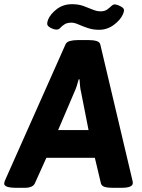

<svg xmlns="http://www.w3.org/2000/svg" viewBox="-45 -893 678 915"><path d="M427 -751Q398 -751 373 -759.5Q348 -768 329 -776.5Q310 -785 296 -785Q275 -785 262.5 -777Q250 -769 242.5 -760.5Q235 -752 225 -752Q212 -752 196 -760.5Q180 -769 180 -779Q180 -786 181.5 -790.5Q183 -795 184 -799Q195 -826 225.5 -849.5Q256 -873 298 -873Q329 -873 352.5 -864.5Q376 -856 396 -847.5Q416 -839 434 -839Q454 -839 465.5 -847.5Q477 -856 485.5 -864Q494 -872 502 -872Q508 -872 518.5 -868Q529 -864 537.5 -858Q546 -852 546 -844Q546 -837 541 -825Q529 -798 497.5 -774.5Q466 -751 427 -751ZM33 2Q-25 2 -25 -18Q-25 -26 -19 -38L267 -681Q272 -693 288 -697.5Q304 -702 326 -702H378Q400 -702 415 -697.5Q430 -693 433 -681L585 -38Q586 -36 587 -29.5Q588 -23 588 -21Q588 2 534 2H490Q468 2 453.5 -2.5Q439 -7 436 -19L407 -141H176L121 -19Q111 2 73 2ZM232 -273H377L342 -451Q338 -467 336.5 -483Q335 -499 334 -515H330Q326 -499 320.5 -482.5Q315 -466 308 -451Z"/></svg>

Font: Asap
Style: Bold Italic
Weight: 700
Italic angle: -6°
Designer: Pablo Cosgaya
Foundry: Omnibus-Type
Version: Version 3.001; ttfautohint (v1.8.3)